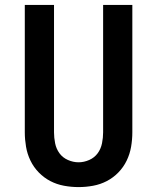

<svg xmlns="http://www.w3.org/2000/svg" viewBox="-20 -755 640 782"><path d="M300 7Q270 7 240.5 1.5Q211 -4 185 -17.5Q159 -31 138 -52.5Q117 -74 104 -101Q91 -128 86 -157.5Q81 -187 81 -216V-735H200V-216Q200 -194 204.5 -171.5Q209 -149 222 -131Q235 -113 256.5 -103.5Q278 -94 300 -94Q322 -94 343.5 -103.5Q365 -113 378 -131Q391 -149 395.5 -171.5Q400 -194 400 -216V-735H519V-216Q519 -187 514 -157.5Q509 -128 496 -101Q483 -74 462 -52.5Q441 -31 415 -17.5Q389 -4 359.5 1.5Q330 7 300 7Z"/></svg>

Font: Iosevka Extended
Style: Bold
Weight: 700
Width: 7
Monospace: yes
Designer: Belleve Invis
Foundry: Belleve Invis
Version: Version 32.5.0; ttfautohint (v1.8.4)